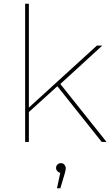

<svg xmlns="http://www.w3.org/2000/svg" viewBox="-20 -762 602 1031"><path d="M128 -154V-178L500 -517H529L304 -311L288 -299ZM115 0V-742H135V0ZM526 0 284 -304 300 -316 552 0ZM286 249 306 155 307 166Q297 166 289 158Q281 150 281 140Q281 129 288.5 121.5Q296 114 307 114Q319 114 326 122.5Q333 131 333 140Q333 148 331 156Q329 164 327 172L304 249Z"/></svg>

Font: Montserrat Alternates Thin
Style: Regular
Weight: 100
Designer: Julieta Ulanovsky
Foundry: Julieta Ulanovsky
Version: Version 9.000